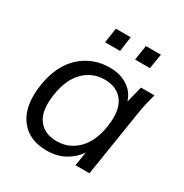

<svg xmlns="http://www.w3.org/2000/svg" viewBox="-163 -825 926 964"><g transform="rotate(30 300.0 -343.0)"><path d="M237 9Q133 9 81 -63Q29 -135 49 -264Q69 -385 139 -448Q209 -511 307 -511Q367 -511 409.5 -483.5Q452 -456 467 -407L491 -502H569Q561 -473 554 -443.5Q547 -414 543 -386L482 0H401L414 -81Q385 -39 340.5 -15Q296 9 237 9ZM259 -57Q328 -57 378 -106Q428 -155 443 -249Q458 -346 422.5 -396Q387 -446 314 -446Q244 -446 194.5 -397Q145 -348 130 -254Q115 -156 150 -106.5Q185 -57 259 -57ZM395 -609 408 -695H495L481 -609ZM221 -609 234 -695H320L308 -609Z"/></g></svg>

Font: Mulish
Style: Italic
Weight: 400
Italic angle: -9°
Designer: Vernon Adams
Foundry: Vernon Adams
Version: Version 3.603; ttfautohint (v1.8.3)